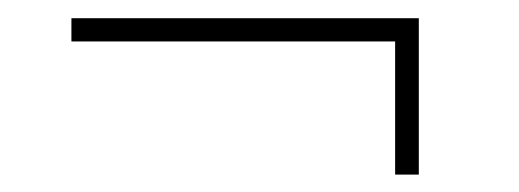

<svg xmlns="http://www.w3.org/2000/svg" viewBox="-20 -388 578 214"><path d="M446.8 -193.4H420.4V-341.8H59.6V-367.7H446.8Z"/></svg>

Font: Roboto-Thin
Style: Regular
Weight: 250
Designer: Google
Version: Version 1.100141; 2013; ttfautohint (v0.94.14-c901) -l 8 -r 